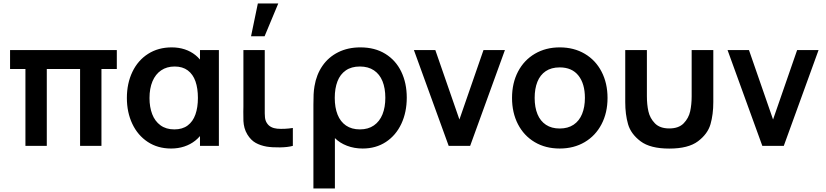

<svg xmlns="http://www.w3.org/2000/svg" viewBox="-20 -822 4653 1082"><path d="M123.3 -433H36.7V-540H638.3V-433H551.7V0H431.3V-433H243.7V0H123.3Z M695 -270Q695 -351.9 726 -416.8Q757 -481.8 814.4 -518.4Q871.8 -555 947.7 -555Q987.2 -555 1020.9 -543.9Q1054.6 -532.8 1080.9 -511.8Q1107.2 -490.7 1125.3 -460.8L1107 -435.5V-540H1213.5V0H1107V-105.7L1125.3 -80.3Q1107.2 -50.8 1080 -29.2Q1052.8 -7.7 1018.2 3.7Q983.7 15 944.2 15Q869.2 15 812.7 -22.2Q756.2 -59.4 725.6 -124.2Q695 -188.9 695 -270ZM1095.3 -270.2Q1095.3 -324.2 1081.5 -363.7Q1067.6 -403.2 1038.3 -425.2Q1009 -447.2 964.2 -447.2Q920 -447.2 888.1 -425.5Q856.2 -403.9 839.3 -363.8Q822.5 -323.6 822.5 -269.3Q822.5 -218.8 837.6 -179Q852.7 -139.2 884.2 -116Q915.7 -92.8 962.5 -92.8Q1008.2 -92.8 1037.7 -115Q1067.2 -137.1 1081.2 -176.7Q1095.3 -216.3 1095.3 -270.2Z M1374.2 -63.8Q1363 -82.2 1357.9 -101.4Q1352.8 -120.6 1351.8 -140Q1350.8 -159.3 1351.2 -193.5Q1351.7 -202.1 1351.7 -220.7V-540H1472V-227.3V-210.9Q1471.5 -178.5 1473.2 -160.9Q1475 -143.2 1483 -130.2Q1492.3 -114.6 1507.6 -106.6Q1522.8 -98.6 1542 -96.8Q1581.9 -93.5 1630.3 -100.8V0Q1601.8 8 1557.6 8.6Q1513.5 9.2 1482.8 4.2Q1447.6 -2 1420.8 -16.9Q1394 -31.8 1374.2 -63.8ZM1394.7 -617.5H1471L1548.2 -802.5H1433.1Z M1752.3 -336.2Q1763.1 -401.5 1797.1 -450.9Q1831.1 -500.2 1885.8 -527.6Q1940.6 -555 2011 -555Q2092.6 -555 2151.5 -518.6Q2210.5 -482.2 2241.4 -417.9Q2272.3 -353.7 2272.3 -271.8Q2272.3 -189.8 2241.8 -124.5Q2211.2 -59.1 2154.7 -22Q2098.2 15 2023.7 15Q1976.2 15 1935.2 -0.7Q1894.3 -16.4 1867.3 -43.8V240H1746.2V-231.8Q1746.2 -266.4 1747.3 -290Q1748.4 -313.6 1752.3 -336.2ZM2151.5 -271Q2151.5 -324.8 2135.5 -364.4Q2119.5 -403.9 2087.4 -425.5Q2055.2 -447.2 2008.2 -447.2Q1960.4 -447.2 1928.7 -425.2Q1897 -403.3 1881.8 -363.7Q1866.5 -324 1866.5 -270.3Q1866.5 -215.8 1882.4 -176Q1898.2 -136.2 1930 -114.5Q1961.7 -92.8 2008.2 -92.8Q2055 -92.8 2087.1 -115.2Q2119.2 -137.5 2135.4 -177.5Q2151.5 -217.6 2151.5 -271Z M2312.5 -540H2433.2L2569 -148.5L2704.7 -540H2825.5L2629.5 0H2508.5Z M2865.5 -270.2Q2865.5 -353.9 2899.3 -418.6Q2933.2 -483.2 2994.3 -519.1Q3055.5 -555 3134.2 -555Q3214.4 -555 3275.5 -518.8Q3336.7 -482.7 3370.2 -417.8Q3403.7 -353 3403.7 -270.2Q3403.7 -186.7 3369.9 -122Q3336.2 -57.2 3275 -21.1Q3213.8 15 3134.2 15Q3054 15 2993.1 -21.2Q2932.2 -57.4 2898.8 -122.2Q2865.5 -186.9 2865.5 -270.2ZM3276.2 -270.2Q3276.2 -350.2 3239.7 -396.2Q3203.2 -442.2 3134.2 -442.2Q3086.8 -442.2 3055.2 -420.8Q3023.8 -399.5 3008.4 -360.9Q2993 -322.2 2993 -270.2Q2993 -217 3009.1 -178.2Q3025.2 -139.5 3056.8 -118.7Q3088.2 -97.8 3134.2 -97.8Q3180.7 -97.8 3212.6 -119.3Q3244.5 -140.8 3260.3 -179.8Q3276.2 -218.8 3276.2 -270.2Z M3503.5 -540H3625.5V-279.8Q3625.5 -233 3634 -194.7Q3642.4 -156.3 3670.5 -127.2Q3698.5 -98.2 3751.7 -98.2Q3804.8 -98.2 3832.9 -127.2Q3860.9 -156.3 3869.4 -194.7Q3877.8 -233 3877.8 -279.8V-540H3999.8V-246.8Q3999.8 -177.3 3984 -122.2Q3968.2 -67.1 3913.5 -25.9Q3858.8 15.3 3751.7 15.3Q3644.5 15.3 3589.8 -25.9Q3535.2 -67.1 3519.3 -122.2Q3503.5 -177.3 3503.5 -246.8Z M4080 -540H4200.7L4336.5 -148.5L4472.2 -540H4593L4397 0H4276Z"/></svg>

Font: Tap Sans
Style: Regular
Weight: 400
Designer: Tap Payments
Foundry: Tap Payments
Version: Version 1.001;Glyphs 3.1.2 (3151)